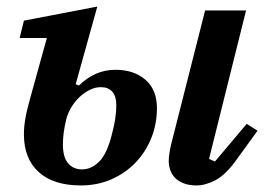

<svg xmlns="http://www.w3.org/2000/svg" viewBox="-20 -554 812 586"><path d="M227 12Q143 12 98 -29Q53 -70 53 -144Q53 -167 57.5 -193Q62 -219 74 -261L123 -438H40L53 -491L277 -534L211 -297L221 -293Q270 -341 332 -341Q389 -341 424 -310.5Q459 -280 459 -224Q459 -175 441.5 -132Q424 -89 393 -57Q362 -25 319.5 -6.5Q277 12 227 12ZM580 12Q557 12 540.5 5.5Q524 -1 514 -11.5Q504 -22 499.5 -35.5Q495 -49 495 -63Q495 -74 497.5 -89.5Q500 -105 503 -116L606 -522H731L618 -69L636 -61L733 -176L766 -155L705 -71Q670 -21 638.5 -4.5Q607 12 580 12ZM230 -37Q259 -37 283 -61Q307 -85 322 -146Q335 -195 335 -232Q335 -261 322.5 -274.5Q310 -288 288 -288Q271 -288 254.5 -280Q238 -272 223.5 -258.5Q209 -245 198 -227Q187 -209 182 -189Q172 -148 172 -113Q172 -74 188 -55.5Q204 -37 230 -37Z"/></svg>

Font: IBM Plex Serif SemiBold
Style: Italic
Weight: 600
Italic angle: -14°
Designer: Mike Abbink, Paul van der Laan, Pieter van Rosmalen
Foundry: Bold Monday
Version: Version 2.5